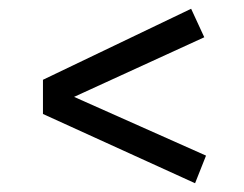

<svg xmlns="http://www.w3.org/2000/svg" viewBox="-20 -508 557 438"><path d="M78 -326 416 -488 446 -423 149 -287 450 -153 425 -90 78 -248Z"/></svg>

Font: Biancoenero Regular
Style: Regular
Weight: 400
Designer: Riccardo Lorusso, Umberto Mischi
Foundry: Biancoenero Edizioni
Version: Version 0.000